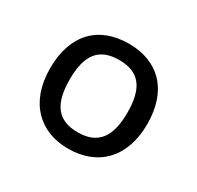

<svg xmlns="http://www.w3.org/2000/svg" viewBox="-87 -821 550 536"><g transform="rotate(30 188.0 -552.5)"><path d="M345 -553C345 -663 283 -722 189 -722C92 -722 32 -662 32 -553C32 -442 97 -383 187 -383C283 -383 345 -445 345 -553ZM95 -553C95 -632 123 -669 188 -669C253 -669 281 -632 281 -553C281 -475 253 -436 188 -436C122 -436 95 -475 95 -553Z"/></g></svg>

Font: Noto Sans Cypriot
Style: Regular
Weight: 400
Designer: Monotype Design Team
Foundry: Monotype Imaging Inc.
Version: Version 2.002